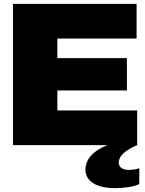

<svg xmlns="http://www.w3.org/2000/svg" viewBox="-20 -749 750 991"><path d="M47 0V-729H685V-550H231L276 -595V-134L231 -179H688V0ZM231 -282V-449H635V-282ZM576 222Q501 222 461 196.5Q421 171 421 125Q421 102 433 78Q445 54 476 31Q507 8 564 -10H681L688 0Q643 19 618 41.5Q593 64 593 90Q593 107 606 117.5Q619 128 647 128Q661 128 675 125.5Q689 123 699 119V201Q679 211 645 216.5Q611 222 576 222Z"/></svg>

Font: Mona Sans Expanded Black
Style: Regular
Weight: 900
Width: 7
Designer: Deni Anggara
Foundry: GitHub
Version: Version 2.000